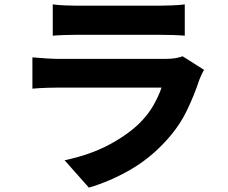

<svg xmlns="http://www.w3.org/2000/svg" viewBox="-20 -794 1040 877"><path d="M221 -774Q242 -771 273 -769.5Q304 -768 329 -768Q348 -768 387.5 -768Q427 -768 475 -768Q523 -768 571 -768Q619 -768 656.5 -768Q694 -768 711 -768Q735 -768 768.5 -769.5Q802 -771 824 -774V-631Q803 -633 770 -634Q737 -635 709 -635Q693 -635 655 -635Q617 -635 569 -635Q521 -635 473 -635Q425 -635 386.5 -635Q348 -635 329 -635Q305 -635 274.5 -634Q244 -633 221 -631ZM912 -475Q906 -465 900 -452Q894 -439 891 -431Q867 -358 833 -288Q799 -218 743 -156Q668 -72 575 -18.5Q482 35 386 63L275 -62Q390 -86 477.5 -132.5Q565 -179 621 -235Q659 -274 682 -315Q705 -356 718 -394Q707 -394 681.5 -394Q656 -394 620.5 -394Q585 -394 543.5 -394Q502 -394 459 -394Q416 -394 376.5 -394Q337 -394 304 -394Q271 -394 250 -394Q231 -394 196 -393Q161 -392 128 -389V-532Q162 -529 194 -527Q226 -525 250 -525Q266 -525 296 -525Q326 -525 365 -525Q404 -525 448 -525Q492 -525 536 -525Q580 -525 619.5 -525Q659 -525 689 -525Q719 -525 735 -525Q762 -525 782 -528.5Q802 -532 814 -537Z"/></svg>

Font: Noto Sans JP Thin ExtraBold
Style: Regular
Weight: 800
Version: Version 2.004-H2;hotconv 1.0.118;makeotfexe 2.5.65603